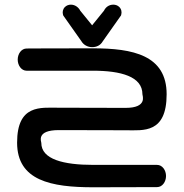

<svg xmlns="http://www.w3.org/2000/svg" viewBox="-20 -793 778 813"><path d="M490.1 -724.3 492.3 -727.3 493.3 -730.8C496.5 -741.7 494.3 -754.7 484.6 -763.9C477.9 -770.2 468.9 -773.3 460 -773.3C442 -773.3 427.8 -763.3 420.4 -747.9L370.1 -685.9L319.7 -747.9C314.2 -759.2 300.1 -773.3 280.1 -773.3C270.8 -773.3 261.3 -769.9 254.6 -763C245.6 -753.8 243.8 -741.3 246.8 -730.8L247.9 -727.3L250 -724.3C250 -724.2 314.8 -632.4 324.4 -618.9C333.1 -603.6 350.5 -593.3 370.1 -593.3C387.7 -593.3 405 -599.9 415.7 -618.9C422.3 -628.1 490.1 -724.3 490.1 -724.3ZM375 0C536.6 0 645 -0.7 645 -0.7C667.7 -0.7 683 -23.6 683 -47.8C683 -71.9 667.7 -94.8 645 -94.8L375 -94.8C249.2 -94.8 154.9 -118.1 154.9 -188.1C154.9 -193.6 132.1 -242.3 229.4 -242.1C232.9 -242.1 236.2 -242.1 239.3 -242.1C271.3 -242 379.3 -241.4 514 -241.4C586 -241.4 685.6 -226.6 685.6 -393.9C685.6 -559.4 542.8 -588.4 373.2 -588.4C202.9 -588.4 93 -587.6 93 -587.6C70.3 -587.6 55 -564.8 55 -540.6C55 -516.4 70.3 -493.5 93 -493.5L373.2 -493.6C492.4 -493.6 583.1 -468.9 583.1 -393.9C583.1 -388 605.7 -336 511.4 -336.2C511.4 -336.2 397 -336.9 226.7 -336.9C152.1 -336.9 52.4 -351.4 52.4 -188.9C52.4 -28 196.4 0 375 0ZM230.3 -242.2C231.3 -242.2 233.2 -242.2 236 -242.1C236 -243.1 236 -251.1 236 -252.1C232.5 -252.1 230.3 -252.2 230.3 -252.2C230.3 -252.2 230.3 -243.2 230.3 -242.2Z"/></svg>

Font: Hi.
Style: Black
Weight: 400
Designer: Mew Too, Robert Jablonski
Foundry: Cannot Into Space Fonts
Version: Version 1.996